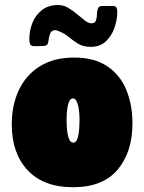

<svg xmlns="http://www.w3.org/2000/svg" viewBox="-20 -745 586 780"><path d="M27.8 -239.7Q27.8 -318.8 57.1 -380.1Q86.4 -441.4 142.8 -476.3Q199.2 -511.2 281.2 -511.2Q362.8 -511.2 415.3 -476.1Q467.8 -440.9 492.9 -380.4Q518.1 -319.8 518.1 -243.7Q518.1 -127.4 458 -55.9Q397.9 15.6 276.4 15.6Q157.2 15.6 92.5 -53.2Q27.8 -122.1 27.8 -239.7ZM250.5 -256.3Q250.5 -250.5 251 -236.1Q251.5 -221.7 253.9 -205.3Q256.3 -189 262 -177.2Q267.6 -165.5 277.3 -165.5Q290 -165.5 295.4 -184.1Q300.8 -202.6 302 -224.9Q303.2 -247.1 303.2 -258.3Q303.2 -264.2 302.5 -278.1Q301.8 -292 299.1 -307.6Q296.4 -323.2 291 -334.2Q285.6 -345.2 276.4 -345.2Q266.6 -345.2 261.5 -334Q256.3 -322.8 253.9 -307.1Q251.5 -291.5 251 -277.1Q250.5 -262.7 250.5 -256.3ZM456.5 -697.8Q456.5 -665.5 445.1 -632.3Q433.6 -599.1 409.9 -576.9Q386.2 -554.7 348.6 -554.7Q318.4 -554.7 298.1 -566.9Q277.8 -579.1 259.8 -594.5Q241.7 -609.9 216.8 -619.1Q216.3 -619.6 212.2 -621.1Q208 -622.6 207 -622.6Q189 -622.6 183.8 -608.9Q178.7 -595.2 177.2 -580.6Q176.3 -569.3 172.1 -564.2Q168 -559.1 155.8 -558.1Q146.5 -557.6 137.2 -557.6Q127.9 -557.6 118.7 -557.6Q105.5 -557.6 102.3 -565.9Q99.1 -574.2 99.1 -585Q99.1 -620.6 111.8 -652.3Q124.5 -684.1 150.6 -704.3Q176.8 -724.6 215.8 -724.6Q237.3 -724.6 256.6 -713.4Q275.9 -702.1 293 -687.5Q310.1 -672.9 324.7 -661.6Q339.4 -650.4 351.1 -650.4Q365.7 -650.4 369.6 -661.1Q373.5 -671.9 373.8 -685.8Q374 -699.7 377.7 -710.2Q381.3 -720.7 396 -720.7H438Q449.7 -720.7 453.1 -714.1Q456.5 -707.5 456.5 -697.8Z"/></svg>

Font: Belanosima
Style: Bold
Weight: 700
Designer: The DocRepair Project, Santiago Orozco
Foundry: Google
Version: Version 2.000